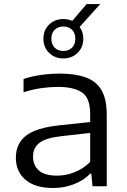

<svg xmlns="http://www.w3.org/2000/svg" viewBox="-20 -910 622 938"><path d="M240 8.5Q152 8.5 104.8 -31.5Q57.5 -71.5 57.5 -139.5Q57.5 -209 108 -247.8Q158.5 -286.5 273 -298L420.5 -314V-353Q420.5 -431.5 380.5 -458.5Q340.5 -485.5 261.5 -485.5Q226 -485.5 182.2 -479.5Q138.5 -473.5 95 -459V-524Q134 -537.5 181.2 -544Q228.5 -550.5 271 -550.5Q346.5 -550.5 398 -532.2Q449.5 -514 475.5 -470Q501.5 -426 501.5 -349V0H432L426 -61.5H420.5Q390.5 -29.5 342.2 -10.5Q294 8.5 240 8.5ZM141.5 -145.5Q141.5 -102 170 -77Q198.5 -52 259 -52Q303 -52 345 -68.8Q387 -85.5 420.5 -119V-260.5L277.5 -244.5Q203.5 -236 172.5 -212Q141.5 -188 141.5 -145.5ZM289.5 -624.5Q247.5 -624.5 219.8 -651.8Q192 -679 192 -721Q192 -762.5 219.8 -789.8Q247.5 -817 289.5 -817Q313 -817 333 -808L403 -890H469.5L369 -778.5Q387 -754 387 -721Q387 -679 359.2 -651.8Q331.5 -624.5 289.5 -624.5ZM289.5 -661Q315.5 -661 331.8 -677Q348 -693 348 -721Q348 -748.5 331.8 -764.5Q315.5 -780.5 289.5 -780.5Q263.5 -780.5 247.2 -764.5Q231 -748.5 231 -721Q231 -693 247.2 -677Q263.5 -661 289.5 -661Z"/></svg>

Font: Encode Sans Expanded
Style: Regular
Weight: 400
Width: 7
Designer: Multiple Designers
Foundry: Impallari Type
Version: Version 3.000; ttfautohint (v1.8.3) -l 8 -r 50 -G 200 -x 14 